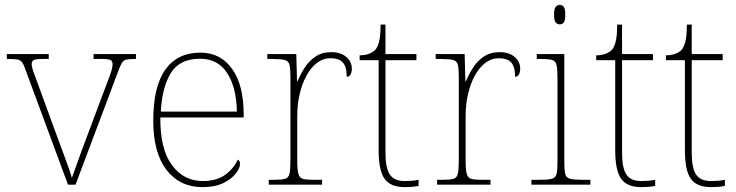

<svg xmlns="http://www.w3.org/2000/svg" viewBox="-20 -758 3022 788"><path d="M86 -468Q78 -492 71 -502Q64 -512 50.5 -514Q37 -516 8 -516V-536H180V-516H156Q125 -516 117.5 -511Q110 -506 110 -495Q110 -482 120 -456Q130 -430 138 -407L214 -199Q225 -170 237 -137Q249 -104 259.5 -75.5Q270 -47 275 -28Q282 -46 297.5 -90.5Q313 -135 340 -206L400 -366Q420 -418 431 -448Q442 -478 442 -495Q442 -506 434.5 -511Q427 -516 396 -516H364V-536H538V-516H536Q511 -516 499 -513.5Q487 -511 481 -501Q475 -491 466 -468L290 0H259Z M811 10Q718 10 663.5 -60.5Q609 -131 609 -262Q609 -404 659 -473Q709 -542 802 -542Q885 -542 932.5 -475.5Q980 -409 980 -290V-276H638Q637 -146 685.5 -80.5Q734 -15 812 -15Q869 -15 904 -40.5Q939 -66 956 -103Q961 -100 963 -96Q965 -92 965 -85Q965 -68 947.5 -45.5Q930 -23 896 -6.5Q862 10 811 10ZM952 -300Q951 -397 913 -457Q875 -517 801 -517Q717 -517 681 -458Q645 -399 640 -300Z M1083 0V-20H1105Q1135 -20 1149.5 -24Q1164 -28 1168 -44.5Q1172 -61 1172 -98V-442Q1172 -477 1168 -492.5Q1164 -508 1148 -512Q1132 -516 1095 -516H1077V-536H1196L1199 -424H1201Q1213 -453 1230.5 -480.5Q1248 -508 1275 -526Q1302 -544 1340 -544Q1378 -544 1401 -524.5Q1424 -505 1424 -476Q1424 -463 1419 -453Q1414 -443 1403 -443Q1403 -472 1395.5 -488.5Q1388 -505 1373 -512Q1358 -519 1335 -519Q1306 -519 1281 -500Q1256 -481 1238 -448Q1220 -415 1210 -372.5Q1200 -330 1200 -284V-98Q1200 -61 1204.5 -44.5Q1209 -28 1223 -24Q1237 -20 1267 -20H1302V0Z M1641 10Q1583 10 1558.5 -24Q1534 -58 1534 -141V-511H1456V-531Q1477 -531 1492.5 -536.5Q1508 -542 1518 -551Q1528 -560 1535 -584Q1542 -608 1542 -657H1562V-536H1689V-511H1562V-132Q1562 -68 1580 -41.5Q1598 -15 1640 -15Q1657 -15 1669.5 -16Q1682 -17 1698 -20V5Q1682 8 1668.5 9Q1655 10 1641 10Z M1774 0V-20H1796Q1826 -20 1840.5 -24Q1855 -28 1859 -44.5Q1863 -61 1863 -98V-442Q1863 -477 1859 -492.5Q1855 -508 1839 -512Q1823 -516 1786 -516H1768V-536H1887L1890 -424H1892Q1904 -453 1921.5 -480.5Q1939 -508 1966 -526Q1993 -544 2031 -544Q2069 -544 2092 -524.5Q2115 -505 2115 -476Q2115 -463 2110 -453Q2105 -443 2094 -443Q2094 -472 2086.5 -488.5Q2079 -505 2064 -512Q2049 -519 2026 -519Q1997 -519 1972 -500Q1947 -481 1929 -448Q1911 -415 1901 -372.5Q1891 -330 1891 -284V-98Q1891 -61 1895.5 -44.5Q1900 -28 1914 -24Q1928 -20 1958 -20H1993V0Z M2161 0V-20H2191Q2228 -20 2244 -24Q2260 -28 2264 -43.5Q2268 -59 2268 -94V-438Q2268 -475 2264 -491.5Q2260 -508 2245.5 -512Q2231 -516 2201 -516H2183V-536H2296V-94Q2296 -59 2300 -43.5Q2304 -28 2320.5 -24Q2337 -20 2373 -20H2403V0ZM2277 -658Q2267 -658 2260.5 -666Q2254 -674 2254 -698Q2254 -721 2260.5 -729.5Q2267 -738 2277 -738Q2288 -738 2294 -729.5Q2300 -721 2300 -698Q2300 -674 2294 -666Q2288 -658 2277 -658Z M2612 10Q2554 10 2529.5 -24Q2505 -58 2505 -141V-511H2427V-531Q2448 -531 2463.5 -536.5Q2479 -542 2489 -551Q2499 -560 2506 -584Q2513 -608 2513 -657H2533V-536H2660V-511H2533V-132Q2533 -68 2551 -41.5Q2569 -15 2611 -15Q2628 -15 2640.5 -16Q2653 -17 2669 -20V5Q2653 8 2639.5 9Q2626 10 2612 10Z M2898 10Q2840 10 2815.5 -24Q2791 -58 2791 -141V-511H2713V-531Q2734 -531 2749.5 -536.5Q2765 -542 2775 -551Q2785 -560 2792 -584Q2799 -608 2799 -657H2819V-536H2946V-511H2819V-132Q2819 -68 2837 -41.5Q2855 -15 2897 -15Q2914 -15 2926.5 -16Q2939 -17 2955 -20V5Q2939 8 2925.5 9Q2912 10 2898 10Z"/></svg>

Font: Noto Serif Hebrew Thin
Style: Regular
Weight: 250
Version: Version 2.003